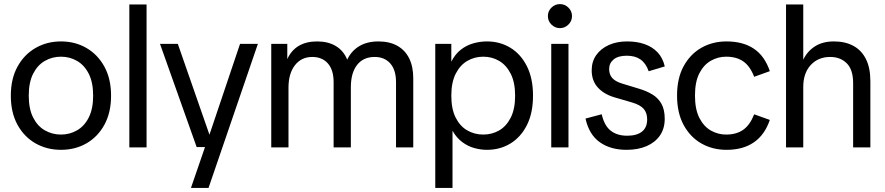

<svg xmlns="http://www.w3.org/2000/svg" viewBox="-20 -727 4365 947"><path d="M280.6 12Q211.5 12 155.2 -19.9Q99 -51.9 66.2 -111.8Q33.4 -171.7 33.4 -254.9Q33.4 -338.3 66.2 -398.1Q99 -458 155.2 -490.3Q211.5 -522.7 280.6 -522.7Q350.6 -522.7 406.4 -490.3Q462.2 -458 495 -398.1Q527.8 -338.3 527.8 -254.9Q527.8 -171.7 495 -111.8Q462.2 -51.9 406.4 -19.9Q350.6 12 280.6 12ZM280.6 -63.3Q324 -63.3 360.1 -84.2Q396.3 -105 417.8 -147.6Q439.4 -190.1 439.4 -254.9Q439.4 -320.5 417.8 -363.1Q396.3 -405.6 360.1 -426.5Q324 -447.4 280.6 -447.4Q237.2 -447.4 201 -426.5Q164.8 -405.6 143.3 -363.1Q121.8 -320.5 121.8 -254.9Q121.8 -190.1 143.3 -147.6Q164.8 -105 201 -84.2Q237.2 -63.3 280.6 -63.3Z M617.9 0V-705H702.9V0Z M921.8 200 998.7 -23.5 1004.3 -36.6 1164 -510.7H1252L1008.5 200ZM950 -1.6 769.1 -510.7H857L1016.9 -51.7H1040L1037.8 -1.6Z M1317.9 0V-510.7H1397V-435.4Q1416.8 -479.1 1453.8 -500.9Q1490.9 -522.7 1544.2 -522.7Q1598.3 -522.7 1636.4 -499.9Q1674.5 -477.1 1692.5 -432.9Q1712.9 -475.9 1751.9 -499.3Q1790.9 -522.7 1846.2 -522.7Q1901.4 -522.7 1939.7 -501.2Q1978 -479.7 1998.1 -439.3Q2018.3 -399 2018.3 -340.4V0H1933.3V-321.7Q1933.3 -382 1904.9 -414.1Q1876.6 -446.1 1828.1 -446.1Q1771.8 -446.1 1741.1 -406.6Q1710.5 -367.1 1710.5 -296.9V0H1625.5V-321.7Q1625.5 -382 1597.2 -414.1Q1568.8 -446.1 1520.3 -446.1Q1466.5 -446.1 1434.7 -405.3Q1402.9 -364.5 1402.9 -294.4V0Z M2126.9 200V-510.7H2206V-422.8Q2225.1 -460.5 2253.5 -482.4Q2281.9 -504.3 2315.5 -513.5Q2349.1 -522.7 2381.5 -522.7Q2446 -522.7 2497.3 -491.5Q2548.7 -460.3 2578.9 -400.3Q2609 -340.4 2609 -255.1Q2609 -169.8 2579 -110.2Q2549 -50.6 2497.7 -19.3Q2446.3 12 2381.5 12Q2351.5 12 2319.9 3.4Q2288.4 -5.1 2260.2 -26Q2232 -46.8 2211.9 -82V200ZM2363.3 -63.3Q2406.9 -63.3 2442.2 -83.8Q2477.5 -104.2 2499.1 -146.8Q2520.7 -189.3 2520.7 -254.9Q2520.7 -320.5 2499.1 -363.1Q2477.5 -405.6 2442.2 -426.5Q2406.9 -447.4 2363.3 -447.4Q2320.6 -447.4 2284.8 -426.5Q2249 -405.6 2227.5 -363.1Q2206 -320.5 2206 -254.9Q2206 -189.3 2227.5 -146.8Q2249 -104.2 2284.8 -83.8Q2320.6 -63.3 2363.3 -63.3Z M2698.9 0V-510.7H2783.9V0ZM2741.8 -588.3Q2717.6 -588.3 2699.9 -605.8Q2682.3 -623.2 2682.3 -647.7Q2682.3 -672.1 2699.9 -689.5Q2717.6 -706.8 2741.8 -706.8Q2766 -706.8 2783.6 -689.5Q2801.3 -672.1 2801.3 -647.7Q2801.3 -623.2 2783.6 -605.8Q2766 -588.3 2741.8 -588.3Z M3070.3 12Q2991.2 12 2938.3 -25.6Q2885.3 -63.2 2867.9 -142.2L2947.8 -163.4Q2960.6 -107.3 2992.1 -82.5Q3023.7 -57.6 3073.5 -57.6Q3121 -57.6 3146.5 -77.9Q3172 -98.3 3172 -137.9Q3172 -170.3 3154.9 -190Q3137.8 -209.8 3097.1 -221.7L3009.2 -247.4Q2957.5 -263.1 2928 -296.2Q2898.4 -329.3 2898.4 -380.1Q2898.4 -423.7 2921 -455.5Q2943.5 -487.3 2982.9 -505Q3022.2 -522.7 3073 -522.7Q3121.4 -522.7 3159.3 -509.4Q3197.3 -496.1 3223.1 -469.1Q3248.9 -442.1 3258.9 -399.4L3179.6 -375.6Q3165.7 -415 3139.3 -433.6Q3113 -452.2 3071.7 -452.2Q3029 -452.2 3006.8 -434Q2984.5 -415.7 2984.5 -386.7Q2984.5 -359.4 2999.7 -342.3Q3014.9 -325.1 3047.6 -315.1L3132.4 -289.3Q3169.8 -278.1 3198.1 -260.8Q3226.4 -243.6 3242.5 -215Q3258.6 -186.3 3258.6 -141Q3258.6 -93 3235.1 -58.8Q3211.6 -24.7 3169.3 -6.3Q3126.9 12 3070.3 12Z M3563.4 12Q3494.8 12 3439.7 -19.2Q3384.7 -50.4 3352 -110.4Q3319.4 -170.4 3319.4 -255.7Q3319.4 -341.2 3352 -400.7Q3384.7 -460.3 3439.7 -491.5Q3494.8 -522.7 3563.4 -522.7Q3645 -522.7 3698.5 -486.6Q3752 -450.5 3777 -376L3699.8 -348.3Q3679.4 -401 3646 -424.2Q3612.6 -447.4 3561.3 -447.4Q3521.7 -447.4 3486.6 -427.7Q3451.6 -408.1 3429.7 -366Q3407.8 -323.8 3407.8 -255.7Q3407.8 -187.7 3429.7 -145.1Q3451.6 -102.6 3486.6 -82.9Q3521.7 -63.3 3561.3 -63.3Q3612.4 -63.3 3645.8 -86.9Q3679.2 -110.5 3699.8 -163.2L3777 -135.5Q3752 -62 3698.4 -25Q3644.8 12 3563.4 12Z M3856.9 0V-705H3941.9V-432.5Q3962.2 -475 4000.3 -498.8Q4038.5 -522.7 4093 -522.7Q4148.6 -522.7 4188.8 -501Q4229 -479.3 4251 -435.8Q4272.9 -392.2 4272.9 -326.4V0H4187.9V-317Q4187.9 -383.6 4156.3 -414.9Q4124.8 -446.1 4074.7 -446.1Q4015.4 -446.1 3978.6 -406.1Q3941.9 -366.1 3941.9 -298V0Z"/></svg>

Font: TikTok Sans Light
Style: Regular
Weight: 300
Version: Version 4.000